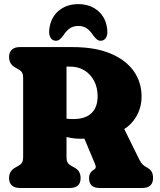

<svg xmlns="http://www.w3.org/2000/svg" viewBox="-20 -934 794 954"><path d="M683.5 -454Q683.5 -409.5 665.5 -370.8Q647.5 -332 614.8 -305.2Q582 -278.5 538 -270Q508 -265 488.2 -259Q468.5 -253 445.5 -248.8Q422.5 -244.5 382 -244.5Q357 -244.5 333.5 -248.5Q310 -252.5 290.5 -259.2Q271 -266 257 -273.5L255 -361.5Q269.5 -354 283.5 -349.8Q297.5 -345.5 312.5 -344Q327.5 -342.5 345 -342.5Q403.5 -342.5 434.2 -371.5Q465 -400.5 465 -456Q465 -498.5 447.8 -531.8Q430.5 -565 400 -584Q369.5 -603 328.5 -603H310.5V-153Q310.5 -136.5 315.5 -127.2Q320.5 -118 334.5 -110L349.5 -101.5Q365.5 -93 373 -80.2Q380.5 -67.5 380.5 -49Q380.5 0 327 0H78.5Q52.5 0 38.8 -12.8Q25 -25.5 25 -49Q25 -84.5 56 -101.5L71 -110Q85 -118 90 -127.2Q95 -136.5 95 -153V-547Q95 -563.5 90 -572.8Q85 -582 71 -590L56 -598.5Q25 -615.5 25 -651Q25 -674.5 38.8 -687.2Q52.5 -700 78.5 -700H341Q453 -700 529.2 -668Q605.5 -636 644.5 -580.5Q683.5 -525 683.5 -454ZM379 -293.5 584.5 -319 672 -141.5Q680.5 -125 689 -116.5Q697.5 -108 714 -99.5Q727.5 -91.5 734 -79.8Q740.5 -68 740.5 -49Q740.5 -26 727.5 -13Q714.5 0 687 0H474Q422.5 0 422.5 -49Q422.5 -62 427 -71.2Q431.5 -80.5 440 -86.5L449.5 -93Q455 -97 455.8 -103.2Q456.5 -109.5 451 -122ZM369 -805Q344.5 -805 327.5 -793.5Q310.5 -782 295 -758.5Q285.5 -745.5 277 -738.5Q268.5 -731.5 257.5 -731.5Q240.5 -731.5 231.5 -746.2Q222.5 -761 224.5 -784.5Q230 -844 269.5 -878.8Q309 -913.5 369 -913.5Q429 -913.5 468.5 -878.8Q508 -844 513 -784.5Q515.5 -761 506.5 -746.2Q497.5 -731.5 480 -731.5Q469.5 -731.5 461 -738.5Q452.5 -745.5 443 -758.5Q427.5 -782 410.5 -793.5Q393.5 -805 369 -805Z"/></svg>

Font: Fraunces 144pt S100 Black
Style: Regular
Weight: 900
Version: Version 1.000